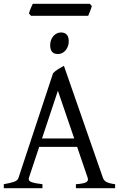

<svg xmlns="http://www.w3.org/2000/svg" viewBox="-20 -989 635 1009"><path d="M370.1 -261.2 284.2 -512.2 200.7 -261.2ZM186 -217.3 131.8 -54.2Q127 -39.1 145 -32.2Q163.1 -25.4 203.1 -21V0H0V-21Q33.2 -26.9 52.7 -33.2Q72.3 -39.6 77.1 -54.2L258.8 -604Q270 -616.2 286.6 -626.2Q303.2 -636.2 315.9 -643.1L521 -54.2Q523.4 -47.4 527.8 -42Q532.2 -36.6 539.6 -32.7Q546.9 -28.8 558.1 -25.9Q569.3 -22.9 585 -21V0H378.9V-21Q417 -23.4 431.6 -30.8Q446.3 -38.1 440.9 -54.2L385.3 -217.3ZM341.3 -772Q341.3 -758.3 336.9 -746.1Q332.5 -733.9 325 -724.9Q317.4 -715.8 307.1 -710.4Q296.9 -705.1 284.7 -705.1Q262.7 -705.1 253.2 -717.3Q243.7 -729.5 243.7 -752Q243.7 -765.6 248 -777.8Q252.4 -790 260.3 -799.1Q268.1 -808.1 278.1 -813.2Q288.1 -818.4 299.8 -818.4Q341.3 -818.4 341.3 -772ZM462.4 -957.5Q461.4 -952.1 459 -945.1Q456.5 -938 453.6 -930.9Q450.7 -923.8 448 -917Q445.3 -910.2 443.4 -905.8H143.1L132.3 -918Q133.3 -923.3 135.7 -930.2Q138.2 -937 141.1 -944.1Q144 -951.2 147 -957.8Q149.9 -964.4 152.3 -969.2H451.7Z"/></svg>

Font: Gentium Plus Am
Style: Regular
Weight: 400
Designer: J. Victor Gaultney, Annie Olsen, Iska Routamaa, Becca Hirsbrunner
Foundry: SIL International
Version: Version 5.000